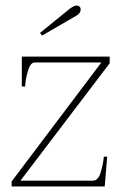

<svg xmlns="http://www.w3.org/2000/svg" viewBox="-20 -675 438 695"><path d="M125 -556 232 -643Q248 -655 258 -655Q264 -655 268 -651Q272 -647 272 -641Q272 -627 256 -618L132 -546ZM22 -18 347 -449H106Q90 -449 81 -418Q72 -387 71 -362H59V-470H377V-446L54 -21H316Q335 -21 344 -49.5Q353 -78 356 -108H368L359 0H22Z"/></svg>

Font: Taviraj Thin
Style: Regular
Weight: 250
Designer: Katatrad Team
Foundry: CadsonDemak
Version: Version 1.001